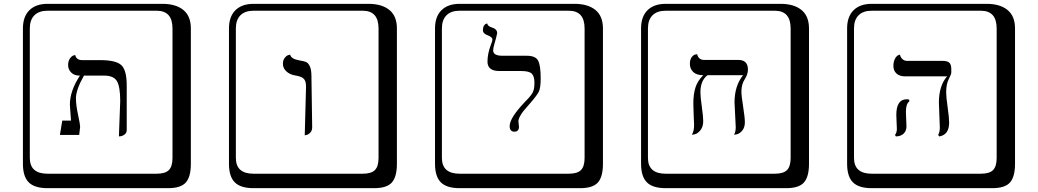

<svg xmlns="http://www.w3.org/2000/svg" viewBox="-20 -774 5438 1006"><path d="M603 -59.1 609.9 -244.1Q609.9 -320.3 592.5 -349.1Q575.2 -377.9 525.9 -377.9H419.9Q377.9 -303.7 377.9 -258.8Q377.9 -223.6 388.9 -172.9Q399.9 -122.1 399.9 -109.9L395 -66.9H293.9L306.2 -142.1H352.1Q351.1 -156.2 348.6 -189.7Q346.2 -223.1 346.2 -226.1Q346.2 -297.9 398.9 -377.9H395Q369.1 -377.9 353 -394Q336.9 -410.2 336.9 -433.1Q336.9 -454.1 346.4 -467.5Q356 -481 365.2 -483.4L374 -485.8Q379.9 -459 411.1 -459H504.9Q587.9 -459 616 -432.4Q644 -405.8 644 -326.2V-92.8Q644 -78.6 634 -70.3Q624 -62 613.3 -60.5ZM229 -717.8Q184.1 -717.8 160.2 -693.8Q136.2 -669.9 136.2 -625V53.2Q136.2 136.2 229 136.2H800.8Q845.7 136.2 864.7 117.2Q883.8 98.1 883.8 53.2V-625Q883.8 -717.8 800.8 -717.8ZM980 84Q980 152.8 953.4 182.4Q926.8 211.9 860.8 211.9H229Q161.1 211.9 130.6 181.4Q100.1 150.9 100.1 84V-625Q100.1 -687 134 -720.5Q168 -753.9 229 -753.9H831.1Q900.9 -753.9 940.4 -721.9Q980 -689.9 980 -625Z M1576.7 -64.9 1583.5 -320.8Q1583.5 -350.6 1570.6 -362.3Q1557.6 -374 1525.4 -378.9Q1497.6 -383.8 1480 -400.4Q1462.4 -417 1462.4 -439.9Q1462.4 -459 1471.9 -470.9Q1481.4 -482.9 1491.2 -485.4L1500.5 -487.8Q1504.4 -465.8 1546.4 -458Q1571.3 -454.1 1583 -449.5Q1594.7 -444.8 1603.3 -427Q1611.8 -409.2 1611.8 -374L1615.7 -106.9Q1615.7 -89.8 1605.7 -79.3Q1595.7 -68.8 1585.9 -66.9ZM1308.6 -717.8Q1263.7 -717.8 1239.7 -693.8Q1215.8 -669.9 1215.8 -625V53.2Q1215.8 136.2 1308.6 136.2H1880.4Q1925.3 136.2 1944.3 117.2Q1963.4 98.1 1963.4 53.2V-625Q1963.4 -717.8 1880.4 -717.8ZM2059.6 84Q2059.6 152.8 2033 182.4Q2006.3 211.9 1940.4 211.9H1308.6Q1240.7 211.9 1210.2 181.4Q1179.7 150.9 1179.7 84V-625Q1179.7 -687 1213.6 -720.5Q1247.6 -753.9 1308.6 -753.9H1910.6Q1980.5 -753.9 2020 -721.9Q2059.6 -689.9 2059.6 -625Z M2564 -509.8Q2564 -481.9 2612.3 -481.9H2740.2Q2786.1 -481.9 2799.6 -456.1Q2813 -430.2 2813 -362.8Q2813 -314.9 2803.5 -294.4Q2793.9 -273.9 2753.4 -228Q2731.4 -203.1 2722.9 -192.6Q2714.4 -182.1 2705.3 -166Q2696.3 -149.9 2696.3 -138.2Q2696.3 -132.3 2697.8 -123Q2699.2 -113.8 2699.2 -110.8Q2699.2 -84 2675.3 -84Q2650.4 -84 2650.4 -113.8Q2650.4 -156.7 2733.4 -243.2Q2762.2 -272 2771.2 -289.6Q2780.3 -307.1 2780.3 -340.8Q2780.3 -373 2766.8 -387.5Q2753.4 -401.9 2710.9 -401.9H2596.2Q2534.2 -401.9 2534.2 -451.2Q2534.2 -492.2 2552.2 -540Q2560.1 -559.1 2560.1 -566.9Q2560.1 -579.1 2536.1 -588.9Q2510.3 -597.7 2510.3 -615.2Q2510.3 -630.4 2515.6 -639.2Q2521 -647.9 2527.3 -649.4L2533.2 -650.9Q2534.2 -637.7 2555.2 -630.9Q2585 -622.1 2585 -600.1Q2585 -598.1 2578.6 -573Q2572.3 -547.9 2570.3 -543Q2564 -522.9 2564 -509.8ZM2388.2 -717.8Q2343.3 -717.8 2319.3 -693.8Q2295.4 -669.9 2295.4 -625V53.2Q2295.4 136.2 2388.2 136.2H2960Q3004.9 136.2 3023.9 117.2Q3043 98.1 3043 53.2V-625Q3043 -717.8 2960 -717.8ZM3139.2 84Q3139.2 152.8 3112.5 182.4Q3085.9 211.9 3020 211.9H2388.2Q2320.3 211.9 2289.8 181.4Q2259.3 150.9 2259.3 84V-625Q2259.3 -687 2293.2 -720.5Q2327.1 -753.9 2388.2 -753.9H2990.2Q3060.1 -753.9 3099.6 -721.9Q3139.2 -689.9 3139.2 -625Z M3864.7 -293.9Q3864.7 -272 3873.8 -214.6Q3882.8 -157.2 3882.8 -133.8Q3882.8 -106 3868.9 -89.6Q3855 -73.2 3840.3 -70.3L3825.7 -67.9Q3834.5 -81.1 3835 -106Q3835 -122.1 3831.8 -172.1Q3828.6 -222.2 3828.6 -236.8Q3828.6 -324.7 3873.5 -379.9H3687Q3649.9 -352.1 3649.9 -290Q3649.9 -267.1 3657.2 -215.1Q3664.6 -163.1 3664.6 -140.1Q3664.6 -109.4 3649.7 -91.3Q3634.8 -73.2 3619.6 -70.3L3605 -67.9Q3617.2 -86.9 3616.7 -121.1Q3616.7 -128.9 3614.7 -168Q3612.8 -207 3612.8 -231Q3612.8 -280.8 3623.8 -315.4Q3634.8 -350.1 3664.6 -379.9Q3630.4 -379.9 3612.5 -396.5Q3594.7 -413.1 3594.7 -439.9Q3594.7 -461.9 3604.2 -474.4Q3613.8 -486.8 3623 -488.3L3632.8 -490.2Q3639.6 -460.4 3668.9 -460H3848.6Q3898.4 -460 3898.9 -410.2Q3898.9 -384.3 3881.8 -358.2Q3864.7 -332 3864.7 -293.9ZM3467.8 -717.8Q3422.9 -717.8 3398.9 -693.8Q3375 -669.9 3375 -625V53.2Q3375 136.2 3467.8 136.2H4039.6Q4084.5 136.2 4103.5 117.2Q4122.6 98.1 4122.6 53.2V-625Q4122.6 -717.8 4039.6 -717.8ZM4218.8 84Q4218.8 152.8 4192.1 182.4Q4165.5 211.9 4099.6 211.9H3467.8Q3399.9 211.9 3369.4 181.4Q3338.9 150.9 3338.9 84V-625Q3338.9 -687 3372.8 -720.5Q3406.7 -753.9 3467.8 -753.9H4069.8Q4139.6 -753.9 4179.2 -721.9Q4218.8 -689.9 4218.8 -625Z M4726.6 -188Q4726.6 -180.2 4728 -149.7Q4729.5 -119.1 4729.5 -111.8Q4729.5 -88.9 4715.3 -74.5Q4701.2 -60.1 4674.3 -59.1L4669.4 -66.9Q4679.2 -79.1 4679.2 -99.1Q4679.2 -106 4677.7 -135.5Q4676.3 -165 4676.3 -171.9Q4676.3 -253.9 4731.4 -253.9Q4740.2 -253.9 4744.1 -251V-242.2Q4726.6 -230 4726.6 -188ZM4937.5 -290Q4937.5 -266.1 4945.3 -211.7Q4953.1 -157.2 4953.1 -131.8Q4953.1 -67.9 4901.4 -59.1L4895.5 -66.9Q4904.3 -82 4904.3 -105Q4904.3 -121.1 4901.9 -170.7Q4899.4 -220.2 4899.4 -235.8Q4899.4 -324.7 4942.4 -374H4721.2Q4693.4 -374 4677.2 -388.9Q4661.1 -403.8 4661.1 -428Q4661.1 -452.1 4669.7 -467Q4678.2 -481.9 4687 -484.9L4695.3 -487.8Q4698.2 -473.6 4708.3 -464.4Q4718.3 -455.1 4732.4 -455.1H4916.5Q4944.3 -455.1 4954.3 -445.1Q4964.4 -435.1 4964.4 -412.1V-394Q4964.4 -385.3 4950.9 -359.1Q4937.5 -333 4937.5 -290ZM4547.4 -717.8Q4502.4 -717.8 4478.5 -693.8Q4454.6 -669.9 4454.6 -625V53.2Q4454.6 136.2 4547.4 136.2H5119.1Q5164.1 136.2 5183.1 117.2Q5202.1 98.1 5202.1 53.2V-625Q5202.1 -717.8 5119.1 -717.8ZM5298.3 84Q5298.3 152.8 5271.7 182.4Q5245.1 211.9 5179.2 211.9H4547.4Q4479.5 211.9 4449 181.4Q4418.5 150.9 4418.5 84V-625Q4418.5 -687 4452.4 -720.5Q4486.3 -753.9 4547.4 -753.9H5149.4Q5219.2 -753.9 5258.8 -721.9Q5298.3 -689.9 5298.3 -625Z"/></svg>

Font: Linux Biolinum Keyboard
Style: Regular
Weight: 700
Designer: Philipp H. Poll
Foundry: Philipp H. Poll
Version: Version 0.6.1 ; ttfautohint (v0.9)